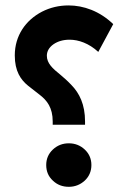

<svg xmlns="http://www.w3.org/2000/svg" viewBox="-20 -703 476 722"><path d="M35.6 -494.6C35.6 -435.5 57.6 -403.3 85.9 -380.4C100.1 -369.1 114.3 -357.9 128.4 -347.2C156.7 -325.7 178.2 -298.3 178.2 -246.1V-233.9H299.8V-246.6C299.8 -310.5 278.3 -352.5 249.5 -382.3C235.4 -397.5 220.7 -410.6 206.5 -422.4C177.7 -445.3 156.2 -465.3 156.2 -493.2C156.2 -510.3 164.6 -524.9 181.2 -536.6C197.8 -547.9 217.8 -553.7 241.7 -553.7C274.9 -553.7 314 -540.5 349.6 -507.8L405.8 -612.3C354.5 -661.6 293.9 -682.6 237.8 -682.6C202.1 -682.6 168.9 -674.8 138.2 -659.2C76.7 -627.4 35.6 -569.3 35.6 -494.6ZM153.8 -82.5C153.8 -58.6 162.1 -39.1 178.7 -23.9C194.8 -8.3 214.8 -0.5 238.8 -0.5C261.7 -0.5 281.7 -8.3 298.8 -23.9C315.4 -39.6 323.7 -59.1 323.7 -82.5C323.7 -105.5 315.4 -125 298.8 -140.6C282.2 -156.2 262.2 -164.1 238.8 -164.1C215.3 -164.1 195.3 -156.2 178.7 -140.6C162.1 -125 153.8 -105.5 153.8 -82.5Z"/></svg>

Font: Vazirmatn
Style: Bold
Weight: 700
Designer: Saber Rastikerdar
Foundry: Saber Rastikerdar
Version: Version 33.003